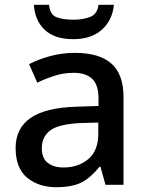

<svg xmlns="http://www.w3.org/2000/svg" viewBox="-20 -769 614 799"><path d="M292 -549Q393 -549 443.5 -504.5Q494 -460 494 -365V0H419L398 -75H394Q359 -31 320.5 -10.5Q282 10 214 10Q141 10 93 -29.5Q45 -69 45 -153Q45 -235 107 -278Q169 -321 298 -325L390 -328V-358Q390 -417 363 -441.5Q336 -466 287 -466Q246 -466 208 -454Q170 -442 135 -425L101 -502Q139 -522 188.5 -535.5Q238 -549 292 -549ZM317 -257Q225 -253 189.5 -226.5Q154 -200 154 -152Q154 -110 179 -91Q204 -72 244 -72Q306 -72 347.5 -107Q389 -142 389 -212V-259ZM454 -749Q448 -685 404 -645.5Q360 -606 285 -606Q207 -606 166 -645Q125 -684 121 -749H184Q188 -708 215 -697.5Q242 -687 287 -687Q325 -687 355 -698.5Q385 -710 390 -749Z"/></svg>

Font: Noto Sans Sinhala UI Medium
Style: Regular
Weight: 500
Designer: Jelle Bosma - Monotype Design Team
Foundry: Monotype Imaging Inc.
Version: Version 2.006; ttfautohint (v1.8.4.7-5d5b)